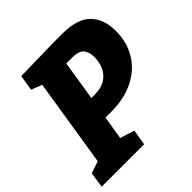

<svg xmlns="http://www.w3.org/2000/svg" viewBox="-193 -853 998 998"><g transform="rotate(-45 306.5 -353.5)"><path d="M303 -240H262L241 -111L320 -86L306 0H-6L7 -86L73 -108L150 -593L91 -616L105 -702L339 -707H410Q521 -707 570 -657.5Q619 -608 619 -520Q619 -438 580.5 -374.5Q542 -311 471 -275.5Q400 -240 303 -240ZM361 -583H317L282 -364H307Q356 -364 386 -383.5Q416 -403 430 -435Q444 -467 444 -504Q444 -541 426.5 -562Q409 -583 361 -583Z"/></g></svg>

Font: Bitter ExtraBold
Style: Italic
Weight: 800
Italic angle: -9°
Designer: Sol Matas, and Bitter project Authors
Foundry: Sol Matas
Version: Version 2.001